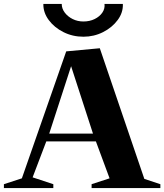

<svg xmlns="http://www.w3.org/2000/svg" viewBox="-30 -963 841 983"><path d="M-10 0V-20L82 -50L309 -700L481 -716L709 -47L791 -20V0H439V-20L531 -50L461 -239H207L137 -55L243 -20V0ZM222 -279H446L334 -624ZM397 -775Q342 -775 295 -798.5Q248 -822 219.5 -860.5Q191 -899 192 -943H286Q286 -919 301.5 -898.5Q317 -878 342 -865.5Q367 -853 397 -853Q429 -853 454.5 -865.5Q480 -878 494 -898.5Q508 -919 505 -943H599Q601 -899 572.5 -860.5Q544 -822 497.5 -798.5Q451 -775 397 -775Z"/></svg>

Font: Wittgenstein Extrabold
Style: Regular
Weight: 800
Designer: Jörg Drees
Foundry: Jörg Drees
Version: Version 1.303; ttfautohint (v1.8.4.7-5d5b)